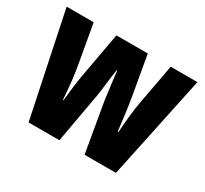

<svg xmlns="http://www.w3.org/2000/svg" viewBox="-117 -718 944 885"><g transform="rotate(30 354.5 -275.0)"><path d="M374 -261Q369 -296 364 -336.5Q359 -377 355 -411H352Q346 -373 341.5 -332Q337 -291 332 -262L285 0H121L6 -550H150L184 -357Q192 -316 197.5 -266Q203 -216 206 -169H209Q213 -207 218.5 -251Q224 -295 234 -347L271 -550H438L474 -344Q482 -296 488 -250.5Q494 -205 498 -169H502Q504 -210 509 -256Q514 -302 522 -345L560 -550H702L586 0H419Z"/></g></svg>

Font: Noto Sans Thai ExtCond ExtBd
Style: Regular
Weight: 800
Width: 2
Designer: Monotype Design Team
Foundry: Monotype Imaging Inc.
Version: Version 2.002; ttfautohint (v1.8.4.7-5d5b)